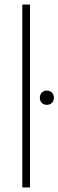

<svg xmlns="http://www.w3.org/2000/svg" viewBox="-20 -828 258 848"><path d="M78.5 0V-808H112.5V0ZM187 -365Q173.5 -365 164.8 -373.5Q156 -382 156 -396Q156 -410.5 164.8 -419.2Q173.5 -428 187 -428Q200.5 -428 209.2 -419.2Q218 -410.5 218 -396Q218 -382 209.2 -373.5Q200.5 -365 187 -365Z"/></svg>

Font: Encode Sans Semi Condensed Thin
Style: Regular
Weight: 100
Width: 4
Designer: Multiple Designers
Foundry: Impallari Type
Version: Version 3.000; ttfautohint (v1.8.3) -l 8 -r 50 -G 200 -x 14 